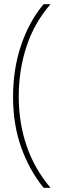

<svg xmlns="http://www.w3.org/2000/svg" viewBox="-20 -734 295 912"><path d="M42 -274Q42 -407 80.5 -520Q119 -633 187 -714H220Q143 -626 106 -513.5Q69 -401 69 -275Q69 -151 106.5 -41Q144 69 220 158H187Q119 74 80.5 -34.5Q42 -143 42 -274Z"/></svg>

Font: Noto Sans Khmer Thin
Style: Regular
Weight: 250
Version: Version 2.003